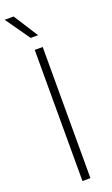

<svg xmlns="http://www.w3.org/2000/svg" viewBox="-182 -981 592 1018"><g transform="rotate(-20 114.0 -472.0)"><path d="M92.5 0V-740H137.5V0ZM94 -807 -2.5 -944.5H48L136 -807Z"/></g></svg>

Font: Encode Sans XLt
Style: Regular
Weight: 200
Designer: Multiple Designers
Foundry: Impallari Type
Version: Version 3.002; ttfautohint (v1.8.3) -l 8 -r 50 -G 200 -x 14 